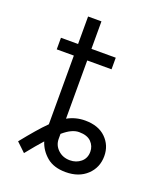

<svg xmlns="http://www.w3.org/2000/svg" viewBox="-129 -761 727 857"><g transform="rotate(20 234.5 -332.5)"><path d="M141 -676.1H204.5V-545.5H320V-490.4H204.5V-213.8Q243.3 -235.4 288 -235.4Q351.6 -235.4 386.9 -200.6Q422.2 -165.8 422.2 -115.1Q422.2 -60.4 384.2 -24.7Q346.2 11 283.7 11Q227.3 11 193.7 -17.2Q160.2 -45.5 147.7 -85.2Q119.3 -53.6 80.6 -5.3L38 -45.8Q68.2 -83.5 93.4 -112.7Q118.6 -142 141 -164.1V-490.4H59.7V-545.5H141ZM204.5 -141.7V-117.9Q204.5 -87.4 227.3 -66.2Q250 -45.1 283.7 -45.1Q313.6 -45.1 335.2 -63Q356.9 -81 356.9 -112.2Q356.9 -138.8 338.1 -158.2Q319.2 -177.6 280.2 -177.6Q263.5 -177.6 245.2 -169.2Q226.9 -160.9 204.5 -141.7Z"/></g></svg>

Font: Inter Zeller Light
Style: Regular
Weight: 300
Designer: Rasmus Andersson; Joe Bland
Foundry: zeller
Version: Version 3.015;git-dec3a8cb1